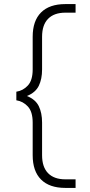

<svg xmlns="http://www.w3.org/2000/svg" viewBox="-20 -720 440 940"><path d="M350 -658H300Q245 -658 215.5 -628Q186 -598 186 -540V-380Q186 -333 170 -300Q154 -267 112 -250Q154 -233 170 -200Q186 -167 186 -120V40Q186 98 215.5 128Q245 158 300 158H350V200H300Q222 200 181 159Q140 118 140 40V-120Q140 -173 116.5 -198.5Q93 -224 60 -229V-271Q93 -276 116.5 -301.5Q140 -327 140 -380V-540Q140 -618 181 -659Q222 -700 300 -700H350Z"/></svg>

Font: PT Root UI Web Light
Style: Regular
Weight: 300
Designer: Vitaly Kuzmin
Foundry: ParaType Ltd.
Version: Version 1.000W